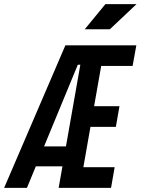

<svg xmlns="http://www.w3.org/2000/svg" viewBox="-47 -914 684 934"><path d="M238.3 0 360.4 -693.4H462.9L340.8 0ZM246.6 0 264.6 -100.6H510.7L493.2 0ZM299.8 -296.9 317.4 -397.5H534.2L516.6 -296.9ZM352.5 -593.3 370.1 -693.4H616.2L598.1 -593.3ZM-26.9 0 271 -693.4H426.8L354 -599.1H331.5L84 0ZM93.8 -105 110.4 -201.7H335L318.4 -105ZM365.2 -771.5 465.8 -894H617.2L487.3 -771.5Z"/></svg>

Font: Cascadia Mono Medium
Style: Italic
Weight: 500
Italic angle: -10°
Monospace: yes
Designer: Aaron Bell
Foundry: Saja Typeworks
Version: Version 2407.024